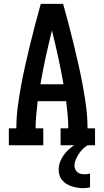

<svg xmlns="http://www.w3.org/2000/svg" viewBox="-20 -755 540 998"><path d="M26 0V-88H65Q65 -143 72 -197.5Q79 -252 89 -306.5Q99 -361 111 -414.5Q123 -468 136 -521.5Q149 -575 163 -628.5Q177 -682 192 -735H308Q323 -682 337 -628.5Q351 -575 364 -521.5Q377 -468 389 -414.5Q401 -361 411 -306.5Q421 -252 428 -197.5Q435 -143 435 -88H474V0H295V-88H335Q335 -123 331.5 -158.5Q328 -194 324 -229H176Q172 -194 168.5 -158.5Q165 -123 165 -88H205V0ZM190 -317H310Q298 -387 282.5 -457.5Q267 -528 250 -597Q233 -528 217.5 -457.5Q202 -387 190 -317ZM412 223Q397 223 382.5 220.5Q368 218 353.5 213.5Q339 209 326.5 201.5Q314 194 304 182.5Q294 171 289.5 156.5Q285 142 285 127Q285 98 299 71.5Q313 45 334 25Q355 5 381 -9Q407 -23 435 -32V0Q421 9 409.5 20.5Q398 32 389 46Q380 60 373.5 75.5Q367 91 367 107Q367 117 371.5 126Q376 135 383.5 141Q391 147 401 149Q411 151 420 151Q427 151 434 150Q441 149 448 147V219Q439 221 430 222Q421 223 412 223Z"/></svg>

Font: Iosevka Curly Slab Semibold
Style: Regular
Weight: 600
Monospace: yes
Designer: Belleve Invis
Foundry: Belleve Invis
Version: Version 22.1.2; ttfautohint (v1.8.4)